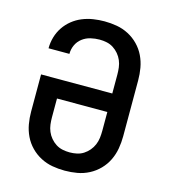

<svg xmlns="http://www.w3.org/2000/svg" viewBox="-105 -766 760 862"><g transform="rotate(15 275.0 -335.0)"><path d="M275 12Q246 12 217.5 7Q189 2 163 -11.5Q137 -25 116.5 -46Q96 -67 83.5 -93Q71 -119 66 -147.5Q61 -176 61 -205V-378H392V-465Q392 -482 390 -498.5Q388 -515 381.5 -530.5Q375 -546 364 -559Q353 -572 339 -581Q325 -590 308.5 -593.5Q292 -597 275 -597Q254 -597 233 -592Q212 -587 195 -574Q178 -561 169 -541.5Q160 -522 160 -500H63Q63 -527 70.5 -552.5Q78 -578 92.5 -599.5Q107 -621 127.5 -637.5Q148 -654 172.5 -664Q197 -674 223 -678Q249 -682 275 -682Q304 -682 332.5 -677Q361 -672 387 -658.5Q413 -645 433.5 -624Q454 -603 466.5 -577Q479 -551 484 -522.5Q489 -494 489 -465V-205Q489 -176 484 -147.5Q479 -119 466.5 -93Q454 -67 433.5 -46Q413 -25 387 -11.5Q361 2 332.5 7Q304 12 275 12ZM275 -73Q292 -73 308.5 -76.5Q325 -80 339 -89Q353 -98 364 -111Q375 -124 381.5 -139.5Q388 -155 390 -171.5Q392 -188 392 -205V-292H158V-205Q158 -188 160 -171.5Q162 -155 168.5 -139.5Q175 -124 186 -111Q197 -98 211 -89Q225 -80 241.5 -76.5Q258 -73 275 -73Z"/></g></svg>

Font: Lode Dark
Style: Bold
Weight: 700
Monospace: yes
Designer: Belleve Invis
Foundry: Belleve Invis
Version: Version 29.2.0; ttfautohint (v1.8.3)